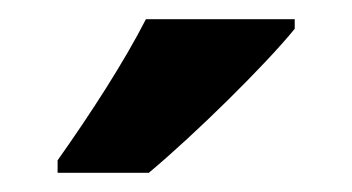

<svg xmlns="http://www.w3.org/2000/svg" viewBox="-20 -786 367 200"><path d="M287 -756V-766H132C109 -721 74 -667 40 -619V-606H135C183 -646 257 -719 287 -756Z"/></svg>

Font: Noto Sans Lao Looped Condensed
Style: Bold
Weight: 700
Width: 3
Designer: Mark Frömberg, Ben Mitchell
Foundry: The Fontpad Ltd
Version: Version 1.002